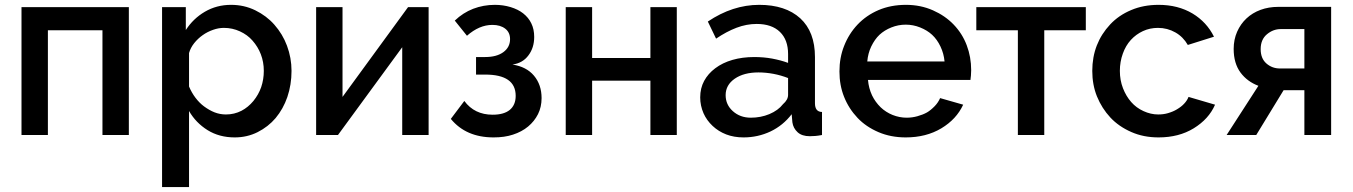

<svg xmlns="http://www.w3.org/2000/svg" viewBox="-20 -552 5530 785"><path d="M506.8 0H398.9V-428.2H175.8V0H67.9V-522.9H506.8Z M939.9 9.8Q876.5 9.8 828.6 -20Q780.8 -49.8 752.9 -98.1V212.9H642.6V-522.9H739.7V-429.2Q770 -476.1 817.4 -503.9Q865.7 -532.2 924.8 -532.2Q978 -532.2 1023.9 -509.8Q1069.8 -487.3 1101.6 -451.2Q1135.7 -412.6 1153.3 -365.2Q1171.9 -315.4 1171.9 -262.2Q1171.9 -205.6 1154.8 -155.3Q1138.2 -106.9 1106.9 -69.3Q1076.7 -33.7 1033.2 -11.7Q990.2 9.8 939.9 9.8ZM903.8 -84Q938 -84 967.3 -99.1Q994.6 -113.3 1016.1 -139.2Q1037.1 -165 1047.9 -195.8Q1058.6 -227.5 1058.6 -262.2Q1058.6 -298.3 1046.4 -330.1Q1034.7 -360.8 1012.2 -386.2Q991.7 -409.7 960.9 -423.8Q930.2 -438 895.5 -438Q873.5 -438 851.6 -430.2Q827.6 -421.9 808.6 -408.2Q789.1 -394.5 773.9 -375.5Q758.8 -356.4 752.9 -335V-198.2Q763.7 -172.9 778.8 -152.8Q795.4 -130.9 814 -117.2Q835.9 -101.1 856.9 -92.8Q879.4 -84 903.8 -84Z M1380.4 -155.8 1648.4 -522.9H1732.4V0H1624.5V-358.9L1361.8 0H1272.5V-522.9H1380.4Z M1839.4 -467.8Q1873 -500 1914.6 -516.1Q1956.5 -532.2 2003.4 -532.2Q2037.1 -532.2 2067.9 -522.9Q2098.1 -513.7 2118.7 -497.6Q2141.1 -480 2152.3 -456.5Q2164.1 -432.6 2164.1 -400.9Q2164.1 -356.9 2140.6 -325.7Q2117.2 -293.9 2075.2 -288.1Q2132.3 -279.3 2163.1 -242.7Q2194.3 -205.6 2194.3 -150.9Q2194.3 -114.7 2179.7 -85.4Q2165 -56.2 2139.2 -34.7Q2113.3 -13.2 2077.1 -1.5Q2043 9.8 1998 9.8Q1885.3 9.8 1823.2 -65.9L1878.4 -139.2Q1919.9 -83 1994.1 -83Q2040 -83 2064 -102.5Q2088.4 -122.6 2088.4 -160.2Q2088.4 -247.1 1963.4 -247.1H1926.3V-318.8H1963.4Q2010.7 -318.8 2038.1 -338.9Q2065.4 -358.9 2065.4 -392.1Q2065.4 -419.4 2045.9 -434.6Q2025.9 -450.2 1993.2 -450.2Q1939.5 -450.2 1889.2 -405.8Z M2400.9 -314.9H2639.2V-522.9H2747.1V0H2639.2V-222.2H2400.9V0H2293V-522.9H2400.9Z M3020 9.8Q2981 9.8 2949.2 -2.4Q2917.5 -14.6 2893.6 -37.1Q2869.1 -60.1 2856.4 -88.9Q2842.8 -120.1 2842.8 -153.8Q2842.8 -191.4 2858.9 -221.2Q2875 -251 2904.3 -272.9Q2934.1 -295.4 2974.6 -307.1Q3015.1 -318.8 3064 -318.8Q3102.1 -318.8 3136.7 -312.5Q3172.9 -305.7 3202.1 -294.9V-331.1Q3202.1 -389.2 3168.9 -421.4Q3135.3 -454.1 3073.7 -454.1Q3032.2 -454.1 2991.2 -438.5Q2950.2 -422.9 2907.7 -394L2874 -463.9Q2975.6 -532.2 3084 -532.2Q3191.4 -532.2 3252 -477.1Q3312 -421.9 3312 -318.8V-129.9Q3312 -94.7 3340.8 -94.2V0Q3322.3 3.4 3313.5 3.9Q3297.9 4.9 3291 4.9Q3258.8 4.9 3241.2 -11.2Q3223.1 -27.8 3219.7 -51.8L3216.8 -85Q3181.6 -39.1 3130.4 -14.6Q3078.6 9.8 3020 9.8ZM3049.8 -70.8Q3090.3 -70.8 3125.5 -85.4Q3161.6 -100.6 3181.2 -126Q3202.1 -144 3202.1 -164.1V-232.9Q3173.3 -244.1 3142.6 -250Q3110.8 -255.9 3081.1 -255.9Q3021.5 -255.9 2984.4 -230.5Q2946.8 -204.6 2946.8 -163.1Q2946.8 -124 2976.1 -97.7Q3005.9 -70.8 3049.8 -70.8Z M3683.1 9.8Q3622.1 9.8 3571.8 -11.7Q3520.5 -33.7 3486.3 -69.8Q3450.2 -107.9 3431.2 -155.8Q3412.1 -203.1 3412.1 -259.8Q3412.1 -316.4 3431.2 -364.3Q3450.7 -414.1 3486.3 -451.7Q3522 -489.3 3571.8 -510.7Q3622.1 -532.2 3684.1 -532.2Q3743.7 -532.2 3794.4 -509.8Q3844.2 -487.8 3878.9 -451.7Q3914.6 -414.6 3932.6 -366.7Q3950.7 -318.8 3950.7 -265.1Q3950.7 -256.3 3949.7 -242.7Q3949.2 -238.8 3948.5 -232.7Q3947.8 -226.6 3947.8 -225.1H3528.8Q3531.7 -191.4 3545.4 -162.1Q3558.6 -134.8 3580.6 -113.3Q3601.6 -93.3 3629.4 -82Q3657.7 -70.8 3687 -70.8Q3709 -70.8 3730.5 -76.7Q3753.4 -83 3770 -92.3Q3785.2 -101.1 3801.8 -118.2Q3815.9 -132.8 3823.7 -150.9L3918 -124Q3890.6 -64.5 3828.6 -27.3Q3766.6 9.8 3683.1 9.8ZM3841.8 -300.8Q3838.9 -333 3825.2 -361.8Q3811.5 -390.6 3791 -409.7Q3771 -428.2 3741.7 -439.9Q3713.4 -451.2 3683.1 -451.2Q3652.8 -451.2 3624.5 -439.9Q3596.2 -428.7 3575.7 -409.7Q3556.2 -391.1 3542 -361.8Q3528.8 -334 3525.9 -300.8Z M4249.5 0H4141.6V-428.2H3971.7V-522.9H4419.4V-428.2H4249.5Z M4445.8 -262.2Q4445.8 -318.4 4464.4 -366.2Q4482.9 -413.6 4519 -452.1Q4553.7 -489.3 4604.5 -510.7Q4654.8 -532.2 4716.8 -532.2Q4796.4 -532.2 4856 -496.6Q4913.6 -461.9 4943.4 -401.9L4836.4 -368.2Q4817.4 -401.4 4785.6 -419.4Q4752.9 -438 4714.4 -438Q4681.2 -438 4652.8 -424.8Q4624.5 -411.6 4603.5 -388.7Q4582.5 -365.7 4570.8 -333Q4558.6 -299.3 4558.6 -262.2Q4558.6 -224.1 4571.3 -191.4Q4584 -158.7 4605 -134.8Q4625.5 -111.3 4655.3 -97.7Q4685.1 -84 4715.3 -84Q4737.3 -84 4755.4 -89.4Q4776.9 -95.7 4792 -105Q4810.1 -115.7 4821.3 -127.9Q4833.5 -140.6 4839.4 -155.8L4947.8 -124Q4922.4 -65.4 4860.4 -27.3Q4799.8 9.8 4716.8 9.8Q4655.3 9.8 4605.5 -12.2Q4554.2 -34.7 4520 -71.3Q4484.9 -108.9 4464.8 -158.2Q4445.8 -205.6 4445.8 -262.2Z M5125 -201.2Q5079.6 -218.3 5052.2 -254.9Q5023.9 -293 5023.9 -352.1Q5023.9 -390.1 5038.1 -422.4Q5052.2 -454.1 5076.2 -476.6Q5100.6 -499.5 5133.8 -511.7Q5167 -523.9 5206.1 -523.9H5422.4V0H5313V-183.1H5228L5116.2 0H4995.1ZM5313 -272V-433.1H5216.3Q5185.5 -433.1 5160.2 -412.1Q5134.3 -390.6 5134.3 -351.1Q5134.3 -313 5157.7 -292.5Q5181.2 -272 5213.4 -272Z"/></svg>

Font: Rising Sun DemiBold
Style: DemiBold
Weight: 600
Designer: Matt McInerney, Pablo Impallari, Rodrigo Fuenzalida
Foundry: Matt McInerney, Pablo Impallari, Rodrigo Fuenzalida
Version: Version 1.000